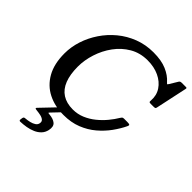

<svg xmlns="http://www.w3.org/2000/svg" viewBox="-268 -936 1374 1374"><g transform="rotate(45 418.5 -249.0)"><path d="M155.5 249.5Q152.5 264.5 166 264Q195.5 263 225.5 257.8Q255.5 252.5 282 241Q308.5 229.5 327.2 210Q346 190.5 352.5 161.5Q361.5 119.5 339.8 101.2Q318 83 277 79.5Q264 78.5 263.2 76.8Q262.5 75 270.5 66.5L324 10.5Q329.5 5 326.8 2.8Q324 0.5 312.5 0.5H295Q283.5 0.5 279 5.5L180.5 108.5Q174 115 175.5 118.2Q177 121.5 191 123Q213 125 233.2 129.5Q253.5 134 265 144.5Q276.5 155 272 174.5Q268.5 190.5 253.2 200.2Q238 210 217 215Q196 220 175.5 221.5Q168 222 163.8 224.2Q159.5 226.5 157.5 235ZM730.5 -255.5Q736.5 -267.5 732.5 -272Q728.5 -276.5 709 -276.5H675.5Q664.5 -276.5 659.8 -271.8Q655 -267 651 -260Q631.5 -227 603 -192.5Q574.5 -158 538.5 -128.8Q502.5 -99.5 460 -81.5Q417.5 -63.5 369.5 -63.5Q306 -63.5 263.2 -91Q220.5 -118.5 199.2 -172.8Q178 -227 178 -306.5Q178 -372 199.8 -439.8Q221.5 -507.5 263 -564.5Q304.5 -621.5 364.2 -656.5Q424 -691.5 500 -691.5Q566 -691.5 617 -667.5Q668 -643.5 696 -601.2Q724 -559 719.5 -503Q718.5 -493 720.8 -489.8Q723 -486.5 735.5 -486.5H765Q778.5 -486.5 781.5 -490Q784.5 -493.5 786.5 -504.5L836.5 -738Q838 -746 836.2 -748Q834.5 -750 825.5 -750H786.5Q777.5 -750 773 -747.8Q768.5 -745.5 765 -740.5L728 -679.5Q720.5 -668 718.5 -668.8Q716.5 -669.5 708 -679Q676.5 -715.5 623.2 -738.5Q570 -761.5 489 -761.5Q410.5 -761.5 342.2 -735.2Q274 -709 219 -663.5Q164 -618 124.8 -559.5Q85.5 -501 64.5 -436Q43.5 -371 43.5 -305.5Q43.5 -199.5 83.5 -129Q123.5 -58.5 192.8 -23.5Q262 11.5 350.5 11.5Q426.5 11.5 487 -12.5Q547.5 -36.5 594.2 -76.2Q641 -116 674.8 -162.8Q708.5 -209.5 730.5 -255.5Z"/></g></svg>

Font: Besley Medium
Style: Italic
Weight: 500
Italic angle: -13°
Designer: Owen Earl
Foundry: indestructible type*
Version: Version 2.001